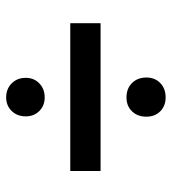

<svg xmlns="http://www.w3.org/2000/svg" viewBox="12 -608 545 608"><g transform="rotate(-90 284.0 -303.5)"><path d="M47 -257V-353H515V-257ZM280 -51Q253 -51 236 -68Q219 -85 219 -112Q219 -140 236 -157.5Q253 -175 280 -175Q308 -175 325.5 -157.5Q343 -140 343 -112Q343 -85 325.5 -68Q308 -51 280 -51ZM280 -434Q254 -434 237 -451Q220 -468 220 -494Q220 -521 237 -538.5Q254 -556 280 -556Q307 -556 324.5 -538.5Q342 -521 342 -494Q342 -468 324.5 -451Q307 -434 280 -434Z"/></g></svg>

Font: Expletus Sans
Style: Bold
Weight: 700
Version: Version 7.500